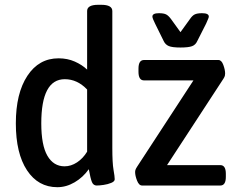

<svg xmlns="http://www.w3.org/2000/svg" viewBox="-20 -773 984 800"><path d="M219 7Q139 7 92.5 -63.5Q46 -134 46 -259Q46 -384 94 -457Q142 -530 224 -530Q261 -530 291.5 -516.5Q322 -503 343 -483V-727Q343 -753 389 -753H402Q448 -753 448 -727V-157Q448 -94 453 -65.5Q458 -37 458 -26Q458 -17 443.5 -11Q429 -5 411.5 -2.5Q394 0 383 0Q369 0 363 -14.5Q357 -29 350 -68Q326 -34 291 -13.5Q256 7 219 7ZM249 -80Q276 -80 301 -96.5Q326 -113 343 -141V-400Q302 -443 250 -443Q152 -443 152 -259Q152 -168 177.5 -124Q203 -80 249 -80ZM572 0Q559 0 551 -20.5Q543 -41 543 -56Q543 -61 544.5 -65.5Q546 -70 551 -78L786 -438H580Q557 -438 557 -474V-487Q557 -523 580 -523H890Q903 -523 910.5 -502.5Q918 -482 918 -467Q918 -462 917 -457.5Q916 -453 911 -445L676 -85H898Q921 -85 921 -49V-36Q921 0 898 0ZM822 -718Q850 -718 850 -704Q850 -700 846.5 -692.5Q843 -685 839 -675L802 -602Q795 -586 780 -580.5Q765 -575 732 -575Q698 -575 683.5 -581Q669 -587 662 -602L626 -675Q621 -685 618 -692.5Q615 -700 615 -704Q615 -718 642 -718Q662 -718 672 -713Q682 -708 693 -693L732 -639L771 -693Q781 -708 791.5 -713Q802 -718 822 -718Z"/></svg>

Font: Asap Semi Condensed Medium
Style: Regular
Weight: 500
Width: 4
Designer: Pablo Cosgaya
Foundry: Omnibus-Type
Version: Version 3.001; ttfautohint (v1.8.4.7-5d5b)